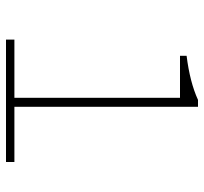

<svg xmlns="http://www.w3.org/2000/svg" viewBox="-40 -640 680 640"><g transform="rotate(90 300.0 -320.0)"><path d="M112 0V-28H306V-580H166V-602Q254 -613 313 -640H336V-28H520V0Z"/></g></svg>

Font: TypoPRO Source Code Pro
Style: Regular
Weight: 200
Monospace: yes
Designer: Paul D. Hunt, Teo Tuominen
Foundry: Adobe Systems Incorporated
Version: Version 2.010;PS 1.0;hotconv 1.0.84;makeotf.lib2.5.63406